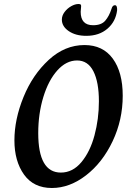

<svg xmlns="http://www.w3.org/2000/svg" viewBox="-20 -929 658 959"><path d="M52 -228Q52 -333 97.5 -444.5Q143 -556 223.5 -630Q304 -704 402 -704Q494 -704 543.5 -636Q593 -568 593 -451Q593 -330 542.5 -223.5Q492 -117 410 -53.5Q328 10 239 10Q148 10 100 -57Q52 -124 52 -228ZM474 -423Q474 -519 446.5 -573Q419 -627 365 -627Q311 -627 266.5 -577.5Q222 -528 196.5 -444.5Q171 -361 171 -264Q171 -67 284 -67Q343 -67 386.5 -119Q430 -171 452 -253Q474 -335 474 -423ZM289 -831Q289 -851 302.5 -869Q316 -887 335.5 -898Q355 -909 372 -909Q381 -909 383.5 -905.5Q386 -902 385 -895Q383 -879 383 -870Q383 -803 445 -803Q486 -803 505.5 -825.5Q525 -848 537 -885Q542 -903 554 -903Q566 -903 565 -878Q558 -821 516.5 -785.5Q475 -750 411 -750Q358 -750 323.5 -773.5Q289 -797 289 -831Z"/></svg>

Font: Charm
Style: Bold
Weight: 700
Designer: Katatrad Aksorn Co.,Ltd.
Foundry: Cadson Demak Co.,Ltd.
Version: Version 1.001